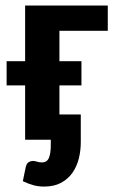

<svg xmlns="http://www.w3.org/2000/svg" viewBox="-20 -505 418 694"><path d="M369.6 -484.9V-393.6H194.8V-283.7H274.4V-196.3H194.8V-91.3H272V8.8Q272 39.1 264.9 67.9Q257.8 96.7 241.9 119.4Q226.1 142.1 200.7 155.8Q175.3 169.4 139.2 169.4Q119.6 169.4 102.1 164.8Q84.5 160.2 62.5 149.9L72.8 100.1Q76.2 85.4 83.7 81.1Q91.3 76.7 98.6 76.7Q105.5 76.7 113.5 79.3Q121.6 82 131.3 82Q149.9 82 156.7 65.9Q163.6 49.8 163.6 19V0H70.8V-196.3H3.9V-283.7H70.8V-484.9Z"/></svg>

Font: Carlito
Style: Bold
Weight: 700
Designer: Lukasz Dziedzic
Foundry: tyPoland Lukasz Dziedzic
Version: Version 1.104